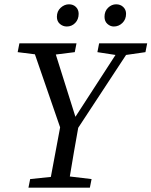

<svg xmlns="http://www.w3.org/2000/svg" viewBox="-20 -871 703 891"><path d="M62 -629 70 -670H335L327 -629L239 -618L330 -329L516 -616L432 -629L440 -670H663L655 -629L565 -616L343 -278Q333 -222 323 -165Q313 -108 304 -52L405 -40L397 0H112L120 -40L216 -50L259 -280L142 -619ZM290 -748Q272 -748 258 -760Q244 -772 244 -793Q244 -819 261.5 -835Q279 -851 300 -851Q320 -851 332.5 -838.5Q345 -826 345 -807Q345 -781 329 -764.5Q313 -748 290 -748ZM508 -748Q492 -748 478.5 -760Q465 -772 465 -793Q465 -819 481.5 -835Q498 -851 519 -851Q539 -851 552 -838.5Q565 -826 565 -807Q565 -781 548 -764.5Q531 -748 508 -748Z"/></svg>

Font: Source Serif Pro
Style: Italic
Weight: 400
Italic angle: -12°
Designer: Frank Grießhammer
Foundry: Adobe Systems Incorporated
Version: Version 3.001;hotconv 1.0.111;makeotfexe 2.5.65597